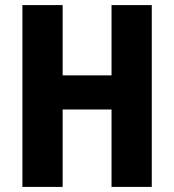

<svg xmlns="http://www.w3.org/2000/svg" viewBox="-20 -734 685 754"><path d="M576 0H418V-304H226V0H68V-714H226V-438H418V-714H576Z"/></svg>

Font: Noto Sans Myanmar Condensed ExtraBold
Style: Regular
Weight: 800
Width: 3
Designer: Monotype Design Team
Foundry: Monotype Imaging Inc.
Version: Version 2.107; ttfautohint (v1.8.4.7-5d5b)